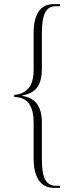

<svg xmlns="http://www.w3.org/2000/svg" viewBox="-20 -780 360 931"><path d="M243 131Q192 131 167.5 93Q143 55 143 -9V-188Q143 -243 122 -275.5Q101 -308 49 -310V-320Q89 -322 116 -349.5Q143 -377 143 -443V-620Q143 -687 167 -723.5Q191 -760 241 -760H271V-750H252Q214 -750 198.5 -718.5Q183 -687 183 -618V-444Q183 -390 162 -358.5Q141 -327 88 -317V-315Q138 -307 160.5 -274.5Q183 -242 183 -187V-10Q183 62 199.5 91.5Q216 121 252 121H271V131Z"/></svg>

Font: Noto Serif Display ExtraCondensed ExtraLight
Style: Regular
Weight: 200
Width: 2
Designer: Monotype Design Team
Foundry: Monotype Imaging Inc.
Version: Version 2.009